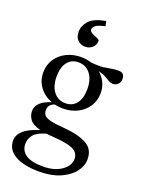

<svg xmlns="http://www.w3.org/2000/svg" viewBox="-173 -759 826 1103"><g transform="rotate(20 240.0 -207.5)"><path d="M214.5 -122Q188.5 -122 164.5 -128Q127 -116 127 -80Q127 -64.5 135.2 -52.2Q143.5 -40 171 -32Q198.5 -24 256.5 -20Q343.5 -14 396.2 13Q449 40 449 103Q449 145 420.2 182Q391.5 219 338.2 242Q285 265 211.5 265Q116.5 265 63.2 234.5Q10 204 10 147.5Q10 113.5 40.5 86Q71 58.5 137 38.5Q88 26 71 2.2Q54 -21.5 54 -49Q54 -78.5 78 -100.2Q102 -122 144 -134.5Q97 -151.5 68 -189.8Q39 -228 39 -278.5Q39 -325 62.2 -360.5Q85.5 -396 125.5 -416Q165.5 -436 214.5 -436Q247 -436 276 -426.5Q334 -420 372.8 -428Q411.5 -436 444 -436Q480 -436 480 -397.5Q480 -379 467.5 -366.2Q455 -353.5 437.5 -353.5Q423.5 -353.5 410.5 -361Q397.5 -368.5 380.2 -378.2Q363 -388 336 -394.5Q361 -373.5 375.5 -344Q390 -314.5 390 -279.5Q390 -233.5 366.8 -197.8Q343.5 -162 303.8 -142Q264 -122 214.5 -122ZM218.5 -155.5Q261.5 -155.5 285.8 -187Q310 -218.5 310 -274.5Q310 -334 282.8 -368.2Q255.5 -402.5 210.5 -402.5Q168 -402.5 143.5 -371.2Q119 -340 119 -283.5Q119 -224.5 146.2 -190Q173.5 -155.5 218.5 -155.5ZM82.5 141.5Q82.5 183 116 206.5Q149.5 230 221.5 230Q291.5 230 334.8 199.5Q378 169 378 127.5Q378 89 340.5 71.8Q303 54.5 209 49Q191.5 48 176.5 46Q123 61 102.8 85.5Q82.5 110 82.5 141.5ZM275.5 -558Q275.5 -531 257.2 -515.2Q239 -499.5 214 -499.5Q185.5 -499.5 167.8 -517.8Q150 -536 150 -567.5Q150 -604.5 177.5 -635.5Q205 -666.5 278 -680L284.5 -650Q238.5 -640 225.8 -628Q213 -616 213 -604.5Q213 -593 228.5 -585Q244 -577 259.8 -570.8Q275.5 -564.5 275.5 -558Z"/></g></svg>

Font: Newsreader Text
Style: Regular
Weight: 400
Designer: Hugues Gentile
Foundry: Production Type
Version: Version 1.002